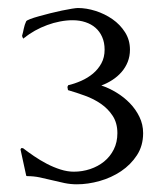

<svg xmlns="http://www.w3.org/2000/svg" viewBox="-20 -446 394 484"><path d="M243.7 -320.8Q243.7 -338.9 237.5 -352.8Q231.4 -366.7 220.7 -376Q210 -385.3 195.3 -390.1Q180.7 -395 163.1 -395Q147.5 -395 131.1 -391.8Q114.7 -388.7 98.9 -382.8Q83 -377 68.1 -368.7Q53.2 -360.4 41.5 -350.6V-351.6L39.6 -348.6Q36.6 -350.6 35.6 -355.5Q38.1 -364.3 40 -374Q42 -383.8 45.9 -392.1Q46.9 -394.5 55.9 -397.9Q64.9 -401.4 78.1 -405Q91.3 -408.7 106.7 -412.6Q122.1 -416.5 136.2 -419.4Q150.4 -422.4 161.4 -424.1Q172.4 -425.8 176.3 -425.8Q197.8 -425.8 220.9 -418.5Q244.1 -411.1 263.4 -397.7Q282.7 -384.3 295.2 -364.7Q307.6 -345.2 307.6 -320.8Q307.6 -304.2 302 -290Q296.4 -275.9 286.4 -264.4Q276.4 -252.9 263.2 -244.4Q250 -235.8 235.4 -230.5Q254.9 -224.1 273.7 -212.6Q292.5 -201.2 307.4 -185.8Q322.3 -170.4 331.5 -151.4Q340.8 -132.3 340.8 -110.4Q340.8 -78.6 325.2 -54.7Q309.6 -30.8 285.2 -14.4Q260.7 2 231.2 10.3Q201.7 18.6 173.8 18.6Q157.7 18.6 142.3 15.4Q127 12.2 111.3 8.3Q95.7 4.4 80.3 1.2Q64.9 -2 48.8 -2Q46.4 -2 46.1 -3.2Q45.9 -4.4 45.4 -6.3L31.7 -69.3L33.2 -72.3Q33.7 -72.3 34.2 -72.5Q34.7 -72.8 35.2 -72.8L37.6 -72.3V-72.8Q50.3 -63 65.7 -52.5Q81.1 -42 97.9 -33.2Q114.7 -24.4 132.3 -18.8Q149.9 -13.2 166 -13.2Q187.5 -13.2 207.3 -19.8Q227.1 -26.4 242.4 -38.8Q257.8 -51.3 266.8 -69.3Q275.9 -87.4 275.9 -110.4Q275.9 -135.7 264.2 -153.8Q252.4 -171.9 234.4 -184.3Q216.3 -196.8 194.1 -204.8Q171.9 -212.9 151.4 -218.8L149.9 -227.1L151.4 -229.5V-231Q168 -234.9 184.6 -242.2Q201.2 -249.5 214.4 -260.5Q227.5 -271.5 235.6 -286.4Q243.7 -301.3 243.7 -320.8Z"/></svg>

Font: CAT Linz
Style: Regular
Weight: 400
Designer: Peter Wiegel
Foundry: Peter Wiegel
Version: Version 1.08